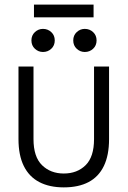

<svg xmlns="http://www.w3.org/2000/svg" viewBox="-20 -799 553 831"><path d="M256 12Q194 12 150 -11Q106 -34 83 -80.5Q60 -127 60 -197V-511H125V-197Q125 -120 162 -84Q199 -48 256 -48Q314 -48 350.5 -84Q387 -120 387 -197V-511H452V-197Q452 -127 429.5 -80.5Q407 -34 363.5 -11Q320 12 256 12ZM347 -574Q327 -574 312 -588Q297 -602 297 -624Q297 -646 312 -660Q327 -674 347 -674Q368 -674 383 -660Q398 -646 398 -624Q398 -602 383 -588Q368 -574 347 -574ZM166 -574Q146 -574 131 -588Q116 -602 116 -624Q116 -646 131 -660Q146 -674 166 -674Q187 -674 202 -660Q217 -646 217 -624Q217 -602 202 -588Q187 -574 166 -574ZM127 -724V-779H385V-724Z"/></svg>

Font: TikTok Sans 24pt Light
Style: Regular
Weight: 300
Version: Version 4.000